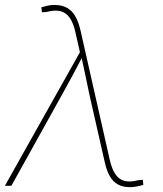

<svg xmlns="http://www.w3.org/2000/svg" viewBox="-26 -753 660 778"><path d="M-6.3 0 297.9 -541.5 279.8 -621.1Q271.5 -659.7 256.6 -680.9Q241.7 -702.1 218.8 -707.8Q195.8 -713.4 163.1 -704.6L144 -703.1L141.6 -723.6Q157.7 -728 169.4 -730.5Q181.2 -732.9 194.8 -732.9Q223.1 -732.9 243.9 -722.2Q264.6 -711.4 278.3 -688.5Q292 -665.5 300.3 -629.4L418.5 -106.4Q427.2 -67.9 441.9 -46.6Q456.5 -25.4 479.2 -19.8Q502 -14.2 534.7 -22.9L552.7 -24.4L554.7 -3.9Q539.1 0.5 526.6 2.9Q514.2 5.4 500.5 5.4Q472.2 5.4 452.1 -5.4Q432.1 -16.1 418.9 -39.1Q405.8 -62 397.9 -98.1L335.9 -371.6Q327.6 -410.2 319.8 -448.7Q312 -487.3 303.2 -525.9H309.6Q289.6 -487.3 268.8 -448.7Q248 -410.2 226.6 -371.6L20 0Z"/></svg>

Font: Inter 20pt Thin
Style: Italic
Weight: 250
Italic angle: -9.3988°
Version: Version 4.001;git-66647c0bb